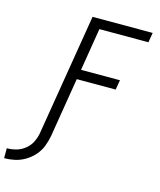

<svg xmlns="http://www.w3.org/2000/svg" viewBox="-225 -830 935 1120"><g transform="rotate(15 242.0 -270.0)"><path d="M-92 195Q-60 195 -28 188Q4 181 33.5 163.5Q63 146 86 120Q109 94 121 63Q133 32 139 0L198 -360H433L443 -419H208L250 -676H546L556 -735H193L72 0Q67 28 54 54.5Q41 81 16.5 100.5Q-8 120 -36 127.5Q-64 135 -92 135Z"/></g></svg>

Font: Iosevka Sparkle Light Oblique
Style: Regular
Weight: 300
Italic angle: -9°
Designer: Belleve Invis
Foundry: Belleve Invis
Version: Version 4.5.0; ttfautohint (v1.8.3)